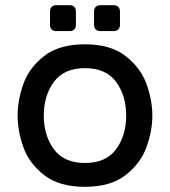

<svg xmlns="http://www.w3.org/2000/svg" viewBox="-20 -708 656 741"><path d="M48 -262Q48 -321 70 -383.5Q92 -446 150 -491.5Q208 -537 308 -537Q407 -537 465 -491.5Q523 -446 545.5 -383.5Q568 -321 568 -262Q568 -203 545.5 -140.5Q523 -78 465 -32.5Q407 13 308 13Q208 13 150 -32.5Q92 -78 70 -140.5Q48 -203 48 -262ZM467 -262Q467 -339 428 -392Q389 -445 308 -445Q227 -445 188 -392Q149 -339 149 -262Q149 -185 188 -132Q227 -79 308 -79Q389 -79 428 -132Q467 -185 467 -262ZM249 -588H197Q186 -588 179.5 -594.5Q173 -601 173 -612V-664Q173 -675 179.5 -681.5Q186 -688 197 -688H249Q260 -688 266.5 -681.5Q273 -675 273 -664V-612Q273 -601 266.5 -594.5Q260 -588 249 -588ZM419 -588H367Q356 -588 349.5 -594.5Q343 -601 343 -612V-664Q343 -675 349.5 -681.5Q356 -688 367 -688H419Q430 -688 436.5 -681.5Q443 -675 443 -664V-612Q443 -601 436.5 -594.5Q430 -588 419 -588Z"/></svg>

Font: Shippori Gochic B2 Bold
Style: Regular
Weight: 700
Designer: FONTDASU
Foundry: FONTDASU / Google Inc. / but / Adobe
Version: Version 1.130